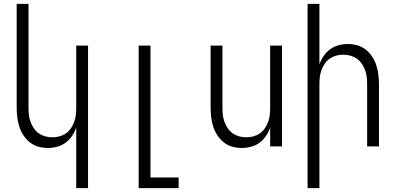

<svg xmlns="http://www.w3.org/2000/svg" viewBox="-20 -755 2040 990"><path d="M373 215V-97Q365 -74 351.5 -54Q338 -34 318.5 -19.5Q299 -5 275 1.5Q251 8 227 8Q202 8 178 1.5Q154 -5 134.5 -20.5Q115 -36 101 -57Q87 -78 79.5 -102Q72 -126 69 -150.5Q66 -175 66 -200V-735H127V-200Q127 -181 129 -162.5Q131 -144 137.5 -126.5Q144 -109 154.5 -93.5Q165 -78 180 -67.5Q195 -57 213 -52Q231 -47 250 -47Q269 -47 287 -52Q305 -57 320 -67.5Q335 -78 345.5 -93.5Q356 -109 362.5 -126.5Q369 -144 371 -162.5Q373 -181 373 -200V-520H434V215Z M695 215V-520H756V160H901V215Z M1227 8Q1202 8 1178 1.5Q1154 -5 1134.5 -20.5Q1115 -36 1101 -57Q1087 -78 1079.5 -102Q1072 -126 1069 -150.5Q1066 -175 1066 -200V-520H1127V-200Q1127 -181 1129 -162.5Q1131 -144 1137.5 -126.5Q1144 -109 1154.5 -93.5Q1165 -78 1180 -67.5Q1195 -57 1213 -52Q1231 -47 1250 -47Q1269 -47 1287 -52Q1305 -57 1320 -67.5Q1335 -78 1345.5 -93.5Q1356 -109 1362.5 -126.5Q1369 -144 1371 -162.5Q1373 -181 1373 -200V-520H1434V0H1373V-97Q1365 -74 1351.5 -54Q1338 -34 1318.5 -19.5Q1299 -5 1275 1.5Q1251 8 1227 8Z M1566 215V-735H1627V-423Q1635 -446 1648.5 -466Q1662 -486 1681.5 -500.5Q1701 -515 1725 -521.5Q1749 -528 1773 -528Q1798 -528 1822 -521.5Q1846 -515 1865.5 -499.5Q1885 -484 1899 -463Q1913 -442 1920.5 -418Q1928 -394 1931 -369.5Q1934 -345 1934 -320V0H1873V-320Q1873 -339 1871 -357.5Q1869 -376 1862.5 -393.5Q1856 -411 1845.5 -426.5Q1835 -442 1820 -452.5Q1805 -463 1787 -468Q1769 -473 1750 -473Q1731 -473 1713 -468Q1695 -463 1680 -452.5Q1665 -442 1654.5 -426.5Q1644 -411 1637.5 -393.5Q1631 -376 1629 -357.5Q1627 -339 1627 -320V215Z"/></svg>

Font: Iosevka Light
Style: Regular
Weight: 300
Monospace: yes
Designer: Belleve Invis
Foundry: Belleve Invis
Version: Version 32.5.0; ttfautohint (v1.8.4)